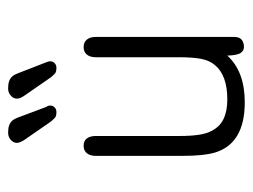

<svg xmlns="http://www.w3.org/2000/svg" viewBox="-95 -518 623 473"><g transform="rotate(-90 216.5 -281.5)"><path d="M316 -33Q317 -7 323 0.5Q329 8 337 8Q348 8 355 2.5Q362 -3 362 -16V-357Q362 -371 355.5 -379Q349 -387 337 -387Q325 -387 318.5 -379Q312 -371 312 -357V-154Q312 -118 308 -97.5Q304 -77 293 -64Q268 -33 208 -33Q179 -33 159.5 -42.5Q140 -52 130 -73Q118 -94 118 -151V-357Q118 -371 112 -379Q106 -387 94 -387Q82 -387 75.5 -379Q69 -371 69 -357V-147Q69 -117 71 -97.5Q73 -78 77 -64Q99 10 201 10Q277 10 316 -33ZM218 -532 263 -467Q267 -463 270 -459.5Q273 -456 277 -455Q281 -454 286 -454Q293 -454 297.5 -458.5Q302 -463 302 -469Q302 -474 300 -478L272 -550Q269 -558 264.5 -563Q260 -568 253 -570.5Q246 -573 235 -573Q225 -573 217.5 -566.5Q210 -560 210 -551Q210 -543 218 -532ZM109 -532 154 -467Q158 -463 161 -459.5Q164 -456 168 -455Q172 -454 177 -454Q184 -454 188.5 -458.5Q193 -463 193 -469Q193 -471 192.5 -473.5Q192 -476 190 -478L163 -550Q160 -558 155.5 -563Q151 -568 144 -570.5Q137 -573 126 -573Q116 -573 108.5 -566.5Q101 -560 101 -551Q101 -544 109 -532Z"/></g></svg>

Font: Beiruti Light
Style: Regular
Weight: 300
Designer: Arlette Boutros
Foundry: Boutros
Version: Version 1.41